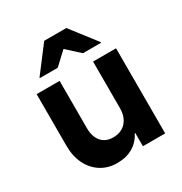

<svg xmlns="http://www.w3.org/2000/svg" viewBox="-169 -842 926 977"><g transform="rotate(-30 294.0 -353.5)"><path d="M240.8 9.2Q186.7 9.2 145.8 -16.7Q105 -42.5 82.1 -88.8Q59.2 -135 59.2 -195.8V-500H194.2V-222.5Q194.2 -171.7 218.8 -142.9Q243.3 -114.2 288.3 -114.2Q335 -114.2 362.9 -144.6Q390.8 -175 390.8 -226.7V-500H525.8V0H395V-77.5H391.7Q370.8 -35.8 332.1 -13.3Q293.3 9.2 240.8 9.2ZM114.2 -562.5V-565.8L228.3 -715.8H358.3L474.2 -565.8V-562.5H367.5L292.5 -630.8L219.2 -562.5Z"/></g></svg>

Font: Funnel Sans
Style: Bold
Weight: 700
Designer: NORD ID, Kristian Moeller
Foundry: Dicotype
Version: Version 1.000